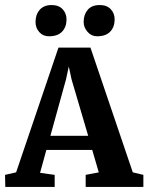

<svg xmlns="http://www.w3.org/2000/svg" viewBox="-35 -742 589 762"><path d="M159 -598Q136 -598 121 -614.5Q106 -631 106 -655Q106 -684 122.5 -703Q139 -722 170 -722Q198 -722 213.5 -705.5Q229 -689 229 -665Q229 -635 211.5 -616.5Q194 -598 159 -598ZM350 -598Q328 -598 312.5 -615.5Q297 -633 297 -655Q297 -684 313 -703Q329 -722 361 -722Q389 -722 404.5 -705.5Q420 -689 420 -665Q420 -635 402.5 -616.5Q385 -598 350 -598ZM-14 0 -15 -48 29 -58 197 -553H324L492 -58L534 -48V0H305V-48L357 -58L331 -147H149L124 -56L182 -48V0ZM227 -427 165 -203H315L249 -427L238 -478Z"/></svg>

Font: Aikya
Style: Bold
Weight: 700
Designer: Neelakash Kshetrimayum (Latin subset based on Merriweather by Eben Sorkin)
Foundry: Brand New Type
Version: Version 1.00 b005